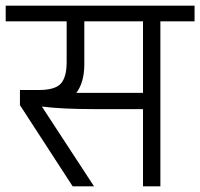

<svg xmlns="http://www.w3.org/2000/svg" viewBox="-40 -654 703 674"><path d="M228 -328C246.7 -352.7 256 -386.3 256 -429V-579H462V-328ZM643 -634H-20V-579H194V-436C194 -401.3 187.3 -376.3 174 -361C160.7 -345.7 134.3 -338 95 -338H30V-285L215 0H290L107 -280C153.7 -274 214.3 -271 289 -271H462V0H523V-579H643Z"/></svg>

Font: Hind Light
Style: Regular
Weight: 300
Designer: Manushi Parikh, Satya Rajpurohit
Foundry: Indian Type Foundry
Version: Version 1.201;PS 1.0;hotconv 1.0.78;makeotf.lib2.5.61930; tt